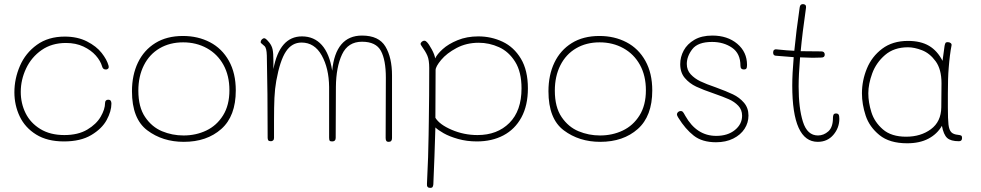

<svg xmlns="http://www.w3.org/2000/svg" viewBox="-20 -690 4770 934"><path d="M50 -241Q50 -307 77 -369.5Q104 -432 159.5 -472Q215 -512 295 -512Q357 -512 403 -488.5Q449 -465 474.5 -432.5Q500 -400 508 -371Q509 -369 509 -364Q509 -355 498 -352H494Q481 -352 477 -366Q469 -394 446 -420Q423 -446 386 -463.5Q349 -481 301 -481Q232 -481 182.5 -446.5Q133 -412 107 -357Q81 -302 81 -243Q81 -187 104.5 -139.5Q128 -92 176 -62.5Q224 -33 293 -33Q360 -33 404.5 -59.5Q449 -86 470 -122.5Q491 -159 491 -188Q491 -205 507 -205Q522 -205 522 -186Q522 -149 499 -106.5Q476 -64 424 -33Q372 -2 291 -2Q210 -2 156 -35.5Q102 -69 76 -123.5Q50 -178 50 -241Z M622 -246Q622 -325 651 -385.5Q680 -446 735.5 -480.5Q791 -515 870 -515Q943 -515 1001.5 -484.5Q1060 -454 1093.5 -394Q1127 -334 1127 -250Q1127 -125 1056.5 -62.5Q986 0 874 0Q771 0 696.5 -56Q622 -112 622 -246ZM1096 -251Q1096 -322 1067 -374.5Q1038 -427 986.5 -455.5Q935 -484 871 -484Q806 -484 756.5 -455Q707 -426 680 -372.5Q653 -319 653 -249Q653 -169 686 -120.5Q719 -72 768.5 -51.5Q818 -31 873 -31Q933 -31 983.5 -55Q1034 -79 1065 -128.5Q1096 -178 1096 -251Z M1887 -323V-18Q1887 0 1871 0Q1862 0 1859 -5Q1856 -10 1856 -19L1857 -312Q1857 -398 1833 -442.5Q1809 -487 1741 -487Q1673 -487 1644 -425.5Q1615 -364 1614 -267Q1613 -183 1613 -19Q1613 -2 1596 -2Q1586 -2 1583.5 -6Q1581 -10 1581 -21V-183V-267Q1580 -358 1545 -420.5Q1510 -483 1447 -483Q1400 -483 1371 -439.5Q1342 -396 1324 -297Q1317 -258 1315 -214Q1313 -170 1313 -104V-66V-19Q1313 -11 1308.5 -7Q1304 -3 1298 -3Q1288 -3 1285 -7.5Q1282 -12 1282 -20Q1282 -243 1278 -420Q1277 -457 1266.5 -466Q1256 -475 1255 -476Q1254 -477 1251 -479.5Q1248 -482 1248 -485Q1248 -492 1253.5 -498Q1259 -504 1266 -504Q1273 -504 1290 -483Q1302 -468 1306 -450Q1310 -432 1310 -393V-354Q1340 -513 1449 -513Q1508 -513 1545.5 -471Q1583 -429 1596 -346Q1604 -431 1640.5 -474Q1677 -517 1741 -517Q1823 -517 1855 -463.5Q1887 -410 1887 -323Z M2548 -260Q2548 -177 2516.5 -119Q2485 -61 2429 -31.5Q2373 -2 2300 -2Q2251 -2 2208.5 -14Q2166 -26 2138 -42Q2110 -58 2098 -70Q2094 71 2088 207Q2087 216 2084 220Q2081 224 2073 224Q2055 224 2057 204Q2064 64 2065 -33L2066 -98Q2068 -222 2068 -359Q2068 -398 2059 -419Q2050 -440 2031 -466Q2026 -473 2026 -476Q2026 -482 2032 -487Q2038 -492 2044 -492Q2048 -492 2051 -490Q2054 -488 2057 -485Q2066 -476 2080 -450.5Q2094 -425 2097 -406Q2106 -426 2133.5 -451Q2161 -476 2206 -494.5Q2251 -513 2307 -513Q2370 -513 2425 -487Q2480 -461 2514 -404.5Q2548 -348 2548 -260ZM2517 -260Q2517 -340 2486 -389.5Q2455 -439 2407.5 -460.5Q2360 -482 2309 -482Q2249 -482 2201 -456.5Q2153 -431 2126 -398.5Q2099 -366 2099 -349Q2099 -201 2098 -117Q2118 -84 2177.5 -58.5Q2237 -33 2303 -33Q2399 -33 2458 -92Q2517 -151 2517 -260Z M2648 -246Q2648 -325 2677 -385.5Q2706 -446 2761.5 -480.5Q2817 -515 2896 -515Q2969 -515 3027.5 -484.5Q3086 -454 3119.5 -394Q3153 -334 3153 -250Q3153 -125 3082.5 -62.5Q3012 0 2900 0Q2797 0 2722.5 -56Q2648 -112 2648 -246ZM3122 -251Q3122 -322 3093 -374.5Q3064 -427 3012.5 -455.5Q2961 -484 2897 -484Q2832 -484 2782.5 -455Q2733 -426 2706 -372.5Q2679 -319 2679 -249Q2679 -169 2712 -120.5Q2745 -72 2794.5 -51.5Q2844 -31 2899 -31Q2959 -31 3009.5 -55Q3060 -79 3091 -128.5Q3122 -178 3122 -251Z M3280 -117Q3273 -128 3273 -133Q3273 -140 3278.5 -145Q3284 -150 3292 -150Q3298 -150 3302 -145.5Q3306 -141 3314 -126Q3369 -29 3464 -29Q3520 -29 3555 -57.5Q3590 -86 3590 -127Q3590 -156 3571.5 -175.5Q3553 -195 3526 -207Q3499 -219 3453 -235Q3400 -253 3367 -268.5Q3334 -284 3311.5 -310.5Q3289 -337 3289 -378Q3289 -413 3306 -444.5Q3323 -476 3358 -496.5Q3393 -517 3445 -517Q3519 -517 3566.5 -477Q3614 -437 3614 -374Q3614 -361 3610.5 -356.5Q3607 -352 3599 -352Q3582 -352 3582 -370Q3582 -430 3541 -458Q3500 -486 3444 -486Q3375 -486 3348 -451Q3321 -416 3321 -379Q3321 -349 3340 -328.5Q3359 -308 3387 -294.5Q3415 -281 3462 -265Q3514 -246 3545.5 -231Q3577 -216 3599 -190.5Q3621 -165 3621 -128Q3621 -93 3602 -63.5Q3583 -34 3547 -16Q3511 2 3463 2Q3396 2 3355 -30Q3314 -62 3280 -117Z M4063 -112Q4063 -68 4034 -34Q4005 0 3958 0Q3834 0 3834 -274Q3834 -330 3841 -412Q3784 -416 3753 -419Q3746 -420 3743.5 -424Q3741 -428 3741 -435Q3741 -443 3745.5 -447Q3750 -451 3756 -450Q3814 -444 3844 -443Q3853 -537 3870 -653Q3871 -662 3875 -666Q3879 -670 3886 -670Q3893 -670 3897.5 -666Q3902 -662 3901 -653Q3883 -528 3875 -441Q3907 -440 3975 -440Q3992 -440 3992 -424Q3992 -410 3975 -410L3933 -409Q3914 -409 3872 -411Q3865 -324 3865 -269Q3865 -164 3886 -97.5Q3907 -31 3959 -31Q3987 -31 4009.5 -51Q4032 -71 4032 -117Q4032 -127 4035 -132.5Q4038 -138 4047 -138Q4056 -138 4059.5 -132.5Q4063 -127 4063 -112Z M4660 -19Q4660 -3 4645 -3Q4605 -3 4587.5 -19Q4570 -35 4562 -78Q4539 -38 4496.5 -15.5Q4454 7 4393 7Q4307 7 4258 -33Q4209 -73 4191 -128Q4173 -183 4173 -236Q4173 -298 4197 -356.5Q4221 -415 4271.5 -453Q4322 -491 4397 -491Q4459 -491 4499.5 -467Q4540 -443 4565 -394L4575 -467Q4577 -477 4579.5 -481Q4582 -485 4590 -485Q4599 -485 4604.5 -480.5Q4610 -476 4609 -470Q4600 -424 4595 -359Q4591 -313 4591 -235V-167Q4591 -110 4594 -84Q4597 -58 4607.5 -47Q4618 -36 4641 -34Q4651 -33 4655.5 -30.5Q4660 -28 4660 -19ZM4559 -168Q4560 -219 4560 -285Q4560 -353 4531.5 -392Q4503 -431 4465.5 -445.5Q4428 -460 4397 -460Q4329 -460 4285.5 -422.5Q4242 -385 4223 -333Q4204 -281 4204 -236Q4204 -192 4219 -144Q4234 -96 4275 -60.5Q4316 -25 4388 -25Q4459 -25 4508.5 -61.5Q4558 -98 4559 -168Z"/></svg>

Font: Mali ExtraLight
Style: Regular
Weight: 275
Version: Version 1.000; ttfautohint (v1.6)